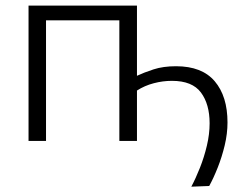

<svg xmlns="http://www.w3.org/2000/svg" viewBox="-20 -516 885 703"><path d="M680.5 167.5Q696.5 137.5 712 98.5Q727.5 59.5 737.5 17.2Q747.5 -25 747.5 -64.5Q747.5 -134.5 715.8 -177.2Q684 -220 609.5 -220Q576 -220 542.8 -211.2Q509.5 -202.5 481.5 -184.5V0H417V-441.5H148.5V0H84.5V-495.5H481.5V-238.5Q507 -250.5 542.2 -262Q577.5 -273.5 624.5 -273.5Q719.5 -273.5 766.2 -218.5Q813 -163.5 813 -67.5Q813 -27 802.8 16Q792.5 59 777 98Q761.5 137 746 165Z"/></svg>

Font: Heraclito Light
Style: Regular
Weight: 300
Designer: Kostas Bartsokas (font) & Cristiano Sobral (main changes)
Foundry: Kostas Bartsokas (font) & Cristiano Sobral (main changes)
Version: Version 1.00;July 8, 2020;FontCreator 13.0.0.2655 64-bit